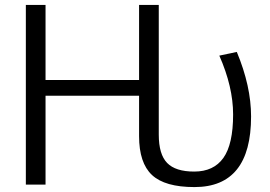

<svg xmlns="http://www.w3.org/2000/svg" viewBox="-20 -750 1095 780"><path d="M625 -730V-203Q625 -123 659 -88Q693 -53 769 -53Q848 -53 887.5 -108.5Q927 -164 927 -285Q927 -397 871 -524L942 -539Q1000 -400 1000 -277Q1000 10 770 10Q650 10 597.5 -39Q545 -88 545 -197V-361H165V0H85V-730H165V-425H545V-730Z"/></svg>

Font: Mplus 1p
Style: Regular
Weight: 400
Version: Version 1.061